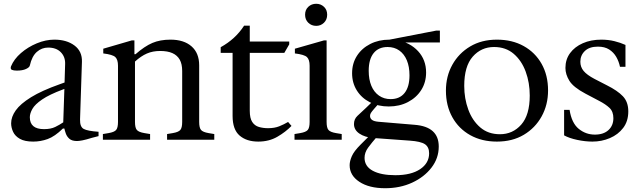

<svg xmlns="http://www.w3.org/2000/svg" viewBox="-20 -740 3390 1017"><path d="M156 10Q111 10 85.5 -4.5Q60 -19 49.5 -41.5Q39 -64 39 -87Q39 -121 63.5 -155.5Q88 -190 144.5 -225Q201 -260 297 -294L322 -303L325 -402Q326 -439 302 -463.5Q278 -488 235 -488Q201 -488 175 -465Q149 -442 138 -393Q136 -383 117.5 -374.5Q99 -366 69 -366Q52 -366 43 -370Q34 -374 38 -388Q54 -427 91 -459Q128 -491 175 -510.5Q222 -530 268 -530Q333 -530 374.5 -499Q416 -468 414 -412L404 -107Q403 -68 423.5 -57Q444 -46 502 -42V-19L467 -10Q435 0 416.5 3.5Q398 7 388 7Q361 7 347.5 -5Q334 -17 328.5 -33Q323 -49 321 -59H313Q270 -17 232.5 -3.5Q195 10 156 10ZM213 -56Q249 -56 272.5 -67.5Q296 -79 315 -92L321 -269L313 -266Q241 -239 203 -213Q165 -187 151.5 -163Q138 -139 138 -119Q138 -56 213 -56Z M525 0V-30L555 -35Q585 -40 595 -51.5Q605 -63 605 -94V-392Q605 -424 591 -437.5Q577 -451 527 -457V-482L678 -526H692V-453H698Q746 -495 787 -512.5Q828 -530 883 -530Q954 -530 994.5 -494.5Q1035 -459 1035 -394V-94Q1035 -63 1045 -51.5Q1055 -40 1085 -35L1115 -30V0H865V-30L895 -35Q925 -40 935 -51.5Q945 -63 945 -94V-364Q945 -401 932 -424Q919 -447 893.5 -458.5Q868 -470 828 -470Q789 -470 758 -456.5Q727 -443 695 -414V-94Q695 -63 705 -51.5Q715 -40 745 -35L775 -30V0Z M1348 10Q1286 10 1249 -22Q1212 -54 1212 -126V-460H1149V-490Q1227 -533 1273 -604H1303V-522V-493V-153Q1303 -114 1316 -94Q1329 -74 1351.5 -67.5Q1374 -61 1400 -61Q1434 -61 1459 -71Q1484 -81 1506 -94L1524 -73Q1493 -41 1449 -15.5Q1405 10 1348 10ZM1259 -460V-520H1512V-505L1486 -460Z M1540 0V-30L1570 -35Q1600 -40 1610 -51.5Q1620 -63 1620 -94V-392Q1620 -424 1606 -437.5Q1592 -451 1542 -457V-482L1696 -526H1710V-94Q1710 -63 1720 -51.5Q1730 -40 1760 -35L1790 -30V0ZM1655 -603Q1630 -603 1613 -619.5Q1596 -636 1596 -662Q1596 -688 1613 -704Q1630 -720 1655 -720Q1679 -720 1696 -704Q1713 -688 1713 -662Q1713 -636 1696 -619.5Q1679 -603 1655 -603Z M2020 257Q1935 257 1883.5 223Q1832 189 1832 135Q1832 114 1843.5 87.5Q1855 61 1889 27L1944 -28L1982 -22Q1948 17 1929.5 42.5Q1911 68 1911 96Q1911 141 1954.5 164.5Q1998 188 2074 188Q2158 188 2205.5 156Q2253 124 2253 72Q2253 39 2231 24Q2209 9 2151 5L1958 -9Q1912 -13 1883.5 -32.5Q1855 -52 1855 -83Q1855 -109 1873 -126Q1891 -143 1919 -169L1950 -199H1993L1963 -165Q1949 -149 1944.5 -141.5Q1940 -134 1940 -126Q1940 -113 1950.5 -105Q1961 -97 1985 -95L2176 -79Q2304 -69 2304 36Q2304 98 2265.5 148Q2227 198 2163 227.5Q2099 257 2020 257ZM2039 -176Q1983 -176 1939 -198.5Q1895 -221 1870 -261Q1845 -301 1845 -352Q1845 -404 1870.5 -444Q1896 -484 1941 -507Q1986 -530 2043 -530L2084 -527Q2152 -515 2194.5 -469Q2237 -423 2237 -356Q2237 -304 2211.5 -263.5Q2186 -223 2141 -199.5Q2096 -176 2039 -176ZM2049 -215Q2097 -215 2123 -247.5Q2149 -280 2149 -341Q2149 -387 2135 -420.5Q2121 -454 2095 -472.5Q2069 -491 2033 -491Q1985 -491 1959 -458.5Q1933 -426 1933 -365Q1933 -319 1947 -285.5Q1961 -252 1987.5 -233.5Q2014 -215 2049 -215ZM2043 -515V-530L2291 -578H2310V-515Z M2612 10Q2532 10 2471 -24Q2410 -58 2376 -119Q2342 -180 2342 -260Q2342 -336 2376 -397Q2410 -458 2470.5 -494Q2531 -530 2612 -530Q2693 -530 2754 -496Q2815 -462 2849 -401.5Q2883 -341 2883 -261Q2883 -185 2849 -123.5Q2815 -62 2754.5 -26Q2694 10 2612 10ZM2628 -29Q2696 -29 2741 -80Q2786 -131 2786 -234Q2786 -302 2764.5 -360.5Q2743 -419 2701 -455Q2659 -491 2597 -491Q2529 -491 2484 -440Q2439 -389 2439 -285Q2439 -218 2460.5 -159.5Q2482 -101 2524 -65Q2566 -29 2628 -29Z M3118 10Q3080 10 3037.5 1Q2995 -8 2968 -23V-158H2997Q3008 -88 3045.5 -57.5Q3083 -27 3131 -27Q3177 -27 3203 -51Q3229 -75 3229 -114Q3229 -149 3208.5 -168.5Q3188 -188 3153 -206L3081 -244Q3017 -278 2996 -312Q2975 -346 2975 -380Q2975 -425 2999.5 -458.5Q3024 -492 3067 -511Q3110 -530 3165 -530Q3202 -530 3234.5 -522Q3267 -514 3293 -502V-386H3264Q3258 -415 3244 -439Q3230 -463 3206.5 -478Q3183 -493 3147 -493Q3102 -493 3078 -470Q3054 -447 3054 -413Q3054 -385 3071.5 -364Q3089 -343 3129 -322L3195 -288Q3251 -260 3279.5 -230Q3308 -200 3308 -150Q3308 -98 3281 -62.5Q3254 -27 3210.5 -8.5Q3167 10 3118 10Z"/></svg>

Font: Hedvig Letters Serif 24pt 24pt
Style: Regular
Weight: 400
Version: Version 1.000